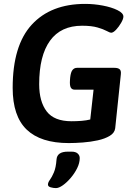

<svg xmlns="http://www.w3.org/2000/svg" viewBox="-20 -727 712 985"><path d="M333 7Q189 7 117 -62Q45 -131 45 -276Q45 -494 143 -600.5Q241 -707 417 -707Q462 -707 507 -698.5Q552 -690 582.5 -675Q613 -660 613 -642Q613 -630 601.5 -610Q590 -590 575.5 -574.5Q561 -559 550 -559Q544 -559 527.5 -568Q511 -577 480.5 -586Q450 -595 401 -595Q292 -595 236.5 -518Q181 -441 181 -295Q181 -206 219.5 -155.5Q258 -105 347 -105Q374 -105 398.5 -107Q423 -109 443 -114L460 -267H363Q349 -267 343 -278Q337 -289 339 -316L340 -329Q343 -357 352 -368Q361 -379 375 -379H567Q585 -379 593.5 -372Q602 -365 600 -346L571 -69Q568 -45 543 -30Q518 -15 481.5 -7Q445 1 405 4Q365 7 333 7ZM267 238Q254 238 240 234Q226 230 226 220Q226 209 236 195.5Q246 182 256.5 157.5Q267 133 270 91Q273 51 328 51H347Q368 51 378.5 60.5Q389 70 389 84Q389 109 376 135.5Q363 162 343 185.5Q323 209 302.5 223.5Q282 238 267 238Z"/></svg>

Font: Asap SemiBold
Style: Italic
Weight: 600
Italic angle: -6°
Designer: Pablo Cosgaya
Foundry: Omnibus-Type
Version: Version 3.001; ttfautohint (v1.8.3)